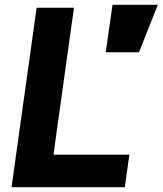

<svg xmlns="http://www.w3.org/2000/svg" viewBox="-20 -777 675 797"><path d="M28 0 132 -745H287L202 -135H517L498 0ZM419 -560 447 -757H635L557 -560Z"/></svg>

Font: Plus Jakarta Sans ExtraBold
Style: Italic
Weight: 800
Italic angle: -8°
Designer: Gumpita Rahayu
Foundry: Tokotype
Version: Version 2.071; ttfautohint (v1.8.4.7-5d5b);gftools[0.9.29]